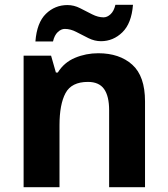

<svg xmlns="http://www.w3.org/2000/svg" viewBox="-20 -777 697 797"><path d="M388 -556Q476 -556 529 -508.5Q582 -461 582 -356V0H433V-319Q433 -378 412 -407.5Q391 -437 345 -437Q277 -437 252 -390.5Q227 -344 227 -257V0H78V-546H192L212 -476H220Q246 -518 291.5 -537Q337 -556 388 -556ZM127 -605Q133 -683 170.5 -719.5Q208 -756 260 -756Q287 -756 312.5 -743Q338 -730 362.5 -717.5Q387 -705 410 -705Q425 -705 439 -718Q453 -731 459 -757H532Q526 -680 488 -643Q450 -606 399 -606Q373 -606 347.5 -618.5Q322 -631 297.5 -644Q273 -657 249 -657Q234 -657 220 -644Q206 -631 200 -605Z"/></svg>

Font: Noto Sans Kannada
Style: Bold
Weight: 700
Designer: Jelle Bosma - Monotype Design Team
Foundry: Monotype Imaging Inc.
Version: Version 2.005; ttfautohint (v1.8.4.7-5d5b)